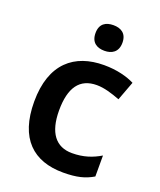

<svg xmlns="http://www.w3.org/2000/svg" viewBox="-141 -839 782 938"><g transform="rotate(20 250.5 -370.5)"><path d="M286 -751C247 -751 216 -734 216 -685C216 -636 247 -618 286 -618C324 -618 356 -636 356 -685C356 -734 324 -751 286 -751ZM300 10C370 10 413 -1 455 -26V-135C413 -110 368 -94 308 -94C224 -94 178 -153 178 -269C178 -388 221 -448 310 -448C348 -448 390 -435 432 -419L469 -518C432 -537 377 -552 310 -552C157 -552 49 -467 49 -268C49 -76 145 10 300 10Z"/></g></svg>

Font: Noto Sans Arabic UI SmBd
Style: Regular
Weight: 600
Designer: Monotype Design Team, Nadine Chahine and Nizar Qandah
Foundry: Monotype Imaging Inc.
Version: Version 2.010